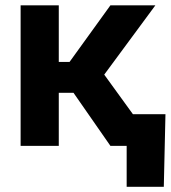

<svg xmlns="http://www.w3.org/2000/svg" viewBox="-20 -556 651 732"><path d="M58.6 0V-535.6H204.1V-319.8H245.1L400.9 -535.6H572.3L377.4 -271.5L574.2 0H400.9L260.3 -202.1H204.1V0ZM462.9 156.2V0H420.9V-120.6H610.8L604.5 156.2Z"/></svg>

Font: Inter 20pt
Style: Bold
Weight: 700
Version: Version 4.001;git-66647c0bb